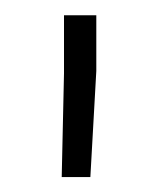

<svg xmlns="http://www.w3.org/2000/svg" viewBox="-20 -770 209 252"><path d="M106.4 -676.8 98.6 -537.6H61L64 -673.8V-750H106.4Z"/></svg>

Font: Heebo ExtraLight
Style: Regular
Weight: 250
Designer: Oded Ezer
Foundry: Ezer Type House
Version: Version 3.100